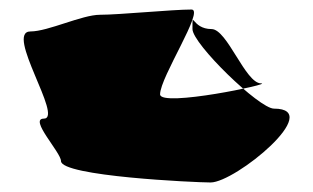

<svg xmlns="http://www.w3.org/2000/svg" viewBox="-20 -578 658 403"><path d="M108 -240C108 -208 390 -195 422 -195C474 -195 663 -350 555 -350C524 -350 384 -486 384 -517C384 -560 382 -517 424 -517C457 -517 495 -403 528 -403C556 -403 316 -352 316 -380C316 -416 410 -558 382 -558C342 -558 230 -547 190 -547C152 -547 81 -512 44 -512C-11 -512 114 -329 72 -329C40 -329 108 -258 108 -240Z"/></svg>

Font: CiSf CamouflageKit II
Style: Regular
Weight: 400
Version: Version 1